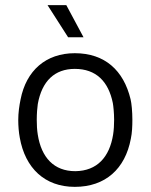

<svg xmlns="http://www.w3.org/2000/svg" viewBox="-20 -720 587 747"><path d="M305 -575 238 -700H165L245 -575ZM271 7C390 7 467 -63 489 -180C494 -203 495 -230 495 -254C495 -285 492 -318 488 -334C461 -446 388 -513 271 -513C159 -513 82 -446 60 -333C55 -309 51 -281 51 -253C51 -230 53 -205 57 -184C78 -66 154 7 271 7ZM273 -54C190 -54 141 -107 127 -196C124 -214 123 -234 123 -254C123 -278 125 -302 127 -315C143 -405 193 -452 271 -452C354 -452 402 -403 419 -319C421 -308 424 -280 424 -254C424 -236 423 -214 420 -196C406 -109 358 -55 273 -54Z"/></svg>

Font: Arthouse Owned
Style: Regular
Weight: 400
Designer: Jeremy Tribby
Foundry: Tribby Type
Version: Version 1.000;PS 001.000;hotconv 1.0.88;makeotf.lib2.5.64775